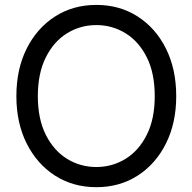

<svg xmlns="http://www.w3.org/2000/svg" viewBox="-20 -759 792 790"><path d="M376.5 11.2Q280.8 11.2 206.5 -36.4Q132.3 -84 89.8 -168.5Q47.4 -252.9 47.4 -363.3Q47.4 -474.6 89.8 -559.1Q132.3 -643.6 206.5 -691.2Q280.8 -738.8 376.5 -738.8Q472.2 -738.8 546.4 -691.2Q620.6 -643.6 662.8 -559.1Q705.1 -474.6 705.1 -363.3Q705.1 -252.9 662.8 -168.5Q620.6 -84 546.4 -36.4Q472.2 11.2 376.5 11.2ZM376.5 -71.8Q441.9 -71.8 496.6 -105.5Q551.3 -139.2 584 -204.3Q616.7 -269.5 616.7 -363.3Q616.7 -458 584 -523.2Q551.3 -588.4 496.6 -622.1Q441.9 -655.8 376.5 -655.8Q310.5 -655.8 255.9 -622.1Q201.2 -588.4 168.5 -522.9Q135.7 -457.5 135.7 -363.3Q135.7 -269.5 168.5 -204.3Q201.2 -139.2 255.9 -105.5Q310.5 -71.8 376.5 -71.8Z"/></svg>

Font: Inter 28pt
Style: Regular
Weight: 400
Designer: Rasmus Andersson
Foundry: rsms
Version: Version 4.001;git-66647c0bb